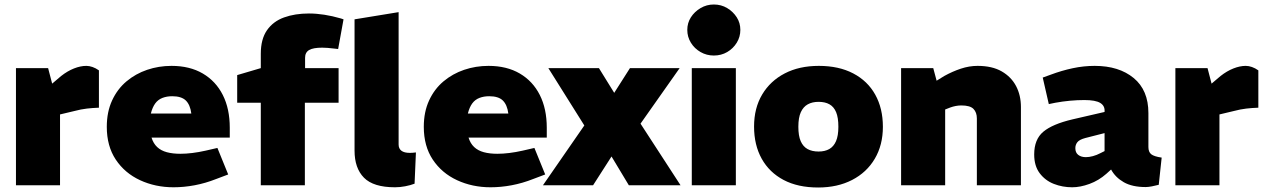

<svg xmlns="http://www.w3.org/2000/svg" viewBox="-20 -824 5625 854"><path d="M51 0V-521H194L212 -452L252 -486Q280 -508 309 -519.5Q338 -531 364 -531Q377 -531 391.5 -526Q406 -521 420 -511V-345Q392 -344 366 -341Q340 -338 310 -330L247 -315V0Z M752 9Q671 9 603 -22.5Q535 -54 495 -114Q455 -174 455 -260Q455 -326 478.5 -377Q502 -428 542.5 -462Q583 -496 634.5 -513.5Q686 -531 743 -531Q824 -531 882 -497Q940 -463 971 -401.5Q1002 -340 1002 -256V-212H654Q662 -186 679 -170Q696 -154 722 -147Q748 -140 782 -140Q807 -140 835.5 -143.5Q864 -147 895 -154L947 -166L995 -48L942 -28Q894 -9 846 0Q798 9 752 9ZM651 -319H831Q826 -358 806.5 -377Q787 -396 746 -396Q722 -396 702.5 -388.5Q683 -381 670.5 -364Q658 -347 651 -319Z M1140 0V-367H1035V-490L1140 -521V-585Q1140 -650 1167.5 -689.5Q1195 -729 1243.5 -746.5Q1292 -764 1354 -764Q1387 -764 1422.5 -758.5Q1458 -753 1496 -742L1508 -738L1484 -606L1466 -608Q1450 -610 1437 -611Q1424 -612 1413 -612Q1373 -612 1355 -601.5Q1337 -591 1337 -567V-521H1486V-367H1336V0ZM1737 9Q1641 9 1599 -33.5Q1557 -76 1557 -154V-738L1753 -770V-181Q1753 -163 1765.5 -153.5Q1778 -144 1803 -144Q1808 -144 1815 -144.5Q1822 -145 1830 -146L1824 -7Q1806 0 1782.5 4.5Q1759 9 1737 9Z M2162 9Q2081 9 2013 -22.5Q1945 -54 1905 -114Q1865 -174 1865 -260Q1865 -326 1888.5 -377Q1912 -428 1952.5 -462Q1993 -496 2044.5 -513.5Q2096 -531 2153 -531Q2234 -531 2292 -497Q2350 -463 2381 -401.5Q2412 -340 2412 -256V-212H2064Q2072 -186 2089 -170Q2106 -154 2132 -147Q2158 -140 2192 -140Q2217 -140 2245.5 -143.5Q2274 -147 2305 -154L2357 -166L2405 -48L2352 -28Q2304 -9 2256 0Q2208 9 2162 9ZM2061 -319H2241Q2236 -358 2216.5 -377Q2197 -396 2156 -396Q2132 -396 2112.5 -388.5Q2093 -381 2080.5 -364Q2068 -347 2061 -319Z M2395 0 2579 -266 2419 -521H2644L2712 -411L2782 -521H3003L2829 -274L3007 0H2777L2700 -128L2618 0Z M3057 0V-521H3253V0ZM3155 -577Q3123 -577 3096 -592.5Q3069 -608 3053 -634Q3037 -660 3037 -691Q3037 -722 3053 -747Q3069 -772 3096 -788Q3123 -804 3155 -804Q3188 -804 3214.5 -788Q3241 -772 3257 -747Q3273 -722 3273 -691Q3273 -660 3257 -634Q3241 -608 3214.5 -592.5Q3188 -577 3155 -577Z M3619 10Q3529 10 3465.5 -23.5Q3402 -57 3368 -118Q3334 -179 3334 -261Q3334 -343 3370 -403.5Q3406 -464 3470.5 -497.5Q3535 -531 3622 -531Q3711 -531 3775 -497.5Q3839 -464 3873 -403Q3907 -342 3907 -260Q3907 -179 3871 -118Q3835 -57 3770 -23.5Q3705 10 3619 10ZM3621 -150Q3649 -150 3668.5 -161Q3688 -172 3698.5 -196Q3709 -220 3709 -260Q3709 -301 3699 -325Q3689 -349 3669.5 -360Q3650 -371 3621 -371Q3593 -371 3573 -360Q3553 -349 3542 -325Q3531 -301 3531 -260Q3531 -220 3541.5 -196Q3552 -172 3572 -161Q3592 -150 3621 -150Z M3988 0V-521H4131L4146 -465L4180 -486Q4216 -506 4253.5 -518.5Q4291 -531 4328 -531Q4393 -531 4435.5 -506.5Q4478 -482 4499.5 -441Q4521 -400 4521 -348V0H4325V-297Q4325 -324 4310 -339.5Q4295 -355 4256 -355Q4243 -355 4230.5 -352.5Q4218 -350 4207 -346L4184 -337V0Z M4749 9Q4706 9 4667.5 -6Q4629 -21 4604.5 -53.5Q4580 -86 4580 -137Q4580 -204 4620.5 -238Q4661 -272 4750 -293L4893 -326V-328Q4895 -353 4874 -366Q4853 -379 4803 -379Q4772 -379 4739.5 -376Q4707 -373 4674 -367L4645 -361L4618 -479L4654 -492Q4702 -510 4751 -520.5Q4800 -531 4849 -531Q4957 -531 5022.5 -477Q5088 -423 5088 -321V-170Q5088 -148 5100.5 -138Q5113 -128 5147 -123L5134 -2Q5119 2 5103 5Q5087 8 5076 8Q5016 8 4978.5 -13.5Q4941 -35 4922 -70L4901 -51Q4867 -21 4826 -6Q4785 9 4749 9ZM4810 -125Q4824 -125 4841 -129.5Q4858 -134 4875 -143L4893 -152V-232L4807 -210Q4781 -203 4772 -191.5Q4763 -180 4763 -165Q4763 -145 4776 -135Q4789 -125 4810 -125Z M5208 0V-521H5351L5369 -452L5409 -486Q5437 -508 5466 -519.5Q5495 -531 5521 -531Q5534 -531 5548.5 -526Q5563 -521 5577 -511V-345Q5549 -344 5523 -341Q5497 -338 5467 -330L5404 -315V0Z"/></svg>

Font: REM ExtraBold
Style: Regular
Weight: 800
Designer: Octavio Pardo
Foundry: Ashler Design
Version: Version 1.005;gftools[0.9.28]